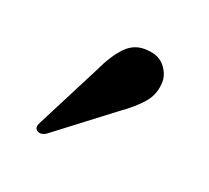

<svg xmlns="http://www.w3.org/2000/svg" viewBox="-48 -723 306 281"><g transform="rotate(20 105.0 -583.0)"><path d="M81.5 -614.5Q93.5 -640.5 107.5 -654.8Q121.5 -669 141.5 -667Q160 -666 169.5 -653.5Q179 -641 177.5 -627.5Q176.5 -610 164.5 -596.5Q152.5 -583 134 -570L44 -501.5Q35 -496.5 29.5 -501.5Q25 -505.5 30.5 -515Z"/></g></svg>

Font: Fraunces 72pt S000
Style: Regular
Weight: 400
Version: Version 1.000; ttfautohint (v1.8.3)